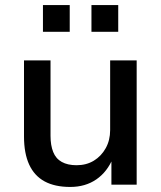

<svg xmlns="http://www.w3.org/2000/svg" viewBox="-20 -731 638 760"><path d="M258 9Q197 9 156.5 -13Q116 -35 95.5 -79.5Q75 -124 75 -191V-492H180V-193Q180 -156 190.5 -129.5Q201 -103 224.5 -90Q248 -77 283 -77Q322 -77 351.5 -95Q381 -113 398.5 -144.5Q416 -176 416 -216V-492H521V0H421V-107H428Q405 -51 361.5 -21Q318 9 258 9ZM342 -605V-711H448V-605ZM150 -605V-711H256V-605Z"/></svg>

Font: NunitoSans_10ptSemiBold
Style: Regular
Weight: 600
Designer: Vernon Adams
Foundry: Vernon Adams
Version: Version 3.101;gftools[0.9.27]